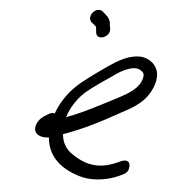

<svg xmlns="http://www.w3.org/2000/svg" viewBox="-51 -770 697 782"><g transform="rotate(-5 298.0 -379.5)"><path d="M134 -224C126 -137 184 -87 242 -57C283 -35 347 -28 405 -43C422 -48 435 -49 445 -63C457 -85 453 -107 423 -103L403 -98C390 -95 376 -92 363 -91C304 -87 265 -110 236 -136C208 -159 189 -186 192 -232C277 -246 359 -272 435 -299C477 -312 524 -329 554 -361C575 -383 600 -420 595 -457C590 -489 562 -517 524 -521C479 -526 436 -508 402 -493C362 -474 322 -456 283 -434C237 -408 196 -371 166 -319C161 -322 153 -323 144 -320L131 -315C117 -310 104 -303 94 -291C61 -250 96 -224 134 -224ZM305 -398C341 -418 382 -435 420 -453C456 -471 507 -486 530 -464C541 -454 544 -447 536 -429C519 -392 477 -376 431 -361C360 -339 287 -314 211 -300C232 -342 267 -376 305 -398ZM364 -647 363 -633C361 -597 421 -609 421 -643V-656C425 -681 416 -692 405 -706L396 -717C392 -721 386 -724 378 -724C356 -724 333 -696 348 -676L357 -666C365 -655 365 -660 364 -647Z"/></g></svg>

Font: Stray Cat
Style: BdObl
Weight: 700
Version: Version 1.0